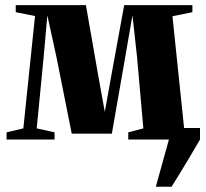

<svg xmlns="http://www.w3.org/2000/svg" viewBox="-20 -532 786 732"><path d="M574 180 624 0 621 -44H742.5V0Q723 33.5 704 65.5Q685 97.5 667.2 126.5Q649.5 155.5 634 180ZM5 0V-27.5L69 -42.5L113.5 -471L40 -485.5V-512.5H307.5L354 -247L379.5 -105.5L405 -247L453.5 -512.5H713.5V-485.5L637.5 -470L682 -42.5L741 -27.5V0H469V-27.5L526.5 -42.5L502.5 -314.5L485 -473.5L457.5 -315L406.5 -22.5H253.5L195 -315.5L160.5 -473.5L146.5 -315.5L120 -42.5L188 -27.5V0Z"/></svg>

Font: Merriweather 120pt ExtraBold
Style: Regular
Weight: 800
Version: Version 2.100